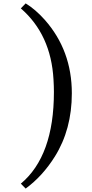

<svg xmlns="http://www.w3.org/2000/svg" viewBox="-20 -934 539 1125"><path d="M295.9 -395Q295.9 -20 102.1 142.1L130.4 170.9Q229.5 98.1 301.3 -16.6Q400.9 -175.8 400.9 -387.2Q400.9 -638.2 242.7 -817.4Q188 -878.9 130.4 -914.1L102.1 -884.8Q278.8 -731.4 293.5 -467.8Q295.9 -428.7 295.9 -395Z"/></svg>

Font: Metamorphous
Style: Regular
Weight: 400
Designer: James Grieshaber
Foundry: James Grieshaber
Version: Version 1.001